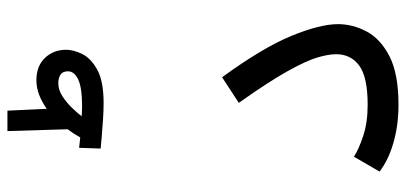

<svg xmlns="http://www.w3.org/2000/svg" viewBox="-308 -779 1093 517"><g transform="rotate(-90 238.5 -520.5)"><path d="M35 -45 75 -114Q95 -101 131 -89Q167 -77 215 -77Q289 -77 320 -99.5Q351 -122 351 -162Q351 -182 342.5 -211.5Q334 -241 306 -291.5Q278 -342 220 -424L289 -469Q369 -359 400.5 -282Q432 -205 432 -157Q432 -117 412 -79.5Q392 -42 345 -18Q298 6 215 6Q160 6 113 -7.5Q66 -21 35 -45ZM219 -788Q201 -788 176.5 -789.5Q152 -791 130 -793Q108 -795 97 -796L99 -854Q105 -853 112 -852.5Q119 -852 127 -851Q137 -869 149 -885L144 -1047H199L204 -941Q222 -954 241.5 -961.5Q261 -969 281 -969Q319 -969 341 -946Q363 -923 363 -889Q363 -869 351.5 -845.5Q340 -822 309 -805Q278 -788 219 -788ZM273 -910Q255 -910 238 -899Q221 -888 206.5 -873Q192 -858 184 -847Q200 -846 212 -846Q261 -846 283 -856.5Q305 -867 305 -884Q305 -898 296 -904Q287 -910 273 -910Z"/></g></svg>

Font: Go Noto Current
Style: Regular
Weight: 400
Designer: Monotype Design Team
Foundry: Monotype Imaging Inc.
Version: Version 2.007; ttfautohint (v1.8) -l 8 -r 50 -G 200 -x 14 -D